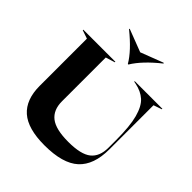

<svg xmlns="http://www.w3.org/2000/svg" viewBox="-250 -1098 1274 1274"><g transform="rotate(45 387.5 -460.5)"><path d="M75 -244V-687L16 -707V-712H317V-707L252 -687V-276Q252 -195 303 -155Q354 -115 472 -115Q590 -115 639 -154.5Q688 -194 688 -277V-348Q688 -478 668 -552Q648 -626 611 -659Q574 -692 515 -704L499 -707V-712H758V-707L700 -687V-273Q700 -127 623.5 -57Q547 13 376 13Q220 13 147.5 -51Q75 -115 75 -244ZM227 -930 230 -934 389 -873 548 -934 552 -930Q440 -841 391 -760H386Q341 -838 227 -930Z"/></g></svg>

Font: Nyght Serif Bold
Style: Regular
Weight: 700
Designer: Maksym Kobuzan
Version: Version 0.410